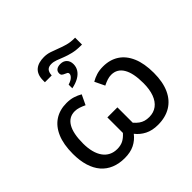

<svg xmlns="http://www.w3.org/2000/svg" viewBox="-211 -1105 1335 1335"><g transform="rotate(-45 456.5 -437.5)"><path d="M439 -770.5Q468.3 -770.5 485.6 -752.4Q502.9 -734.4 502.9 -704.6Q502.9 -676.3 488 -653.6Q473.1 -630.9 445.1 -615.2Q417 -599.6 377.9 -591.8V-627.9Q406.7 -636.7 421.4 -650.4Q436 -664.1 436 -677.7Q436 -687 428.5 -691.7Q420.9 -696.3 411.1 -700Q401.4 -703.6 393.8 -710Q386.2 -716.3 386.2 -729.5Q386.2 -749.5 400.1 -760Q414.1 -770.5 439 -770.5ZM392.1 -885.3Q421.4 -885.3 448.7 -876.2Q476.1 -867.2 504.2 -856Q532.2 -844.7 563.7 -835.9Q595.2 -827.1 632.3 -827.1H640.6V-759.3H630.9Q585.4 -759.3 550.8 -767.6Q516.1 -775.9 488.8 -786.9Q461.4 -797.9 438.5 -806.4Q415.5 -814.9 394 -814.9Q367.7 -814.9 354.5 -800.8Q341.3 -786.6 339.8 -756.3H272.9V-773.4Q272.9 -804.2 281.7 -825.7Q290.5 -847.2 306.6 -860.4Q322.8 -873.5 344.7 -879.4Q366.7 -885.3 392.1 -885.3ZM293 9.8Q237.8 9.8 194.1 -8.1Q150.4 -25.9 120.1 -61Q89.8 -96.2 74 -147.9Q58.1 -199.7 58.1 -266.6Q58.1 -359.4 85 -421.9Q111.8 -484.4 160.9 -516.4Q210 -548.3 276.9 -548.3Q313 -548.3 341.6 -539.3Q370.1 -530.3 394.5 -516.1L359.9 -443.4Q337.4 -454.1 317.1 -460.7Q296.9 -467.3 276.9 -467.3Q219.2 -467.3 189.2 -416.7Q159.2 -366.2 159.2 -267.6Q159.2 -221.7 168.7 -185.3Q178.2 -148.9 196.5 -123.5Q214.8 -98.1 241 -85Q267.1 -71.8 300.8 -71.8Q333 -71.8 357.7 -83.7Q382.3 -95.7 407.2 -123.5V-276.4H505.9V-125.5Q522.9 -106 539.3 -94.2Q555.7 -82.5 574.2 -77.1Q592.8 -71.8 614.7 -71.8Q659.2 -71.8 690.2 -95.2Q721.2 -118.7 737.3 -162.4Q753.4 -206.1 753.4 -267.6Q753.4 -366.2 723.1 -416.7Q692.9 -467.3 635.3 -467.3Q615.7 -467.3 595.7 -460.7Q575.7 -454.1 553.2 -442.9L518.1 -516.1Q542 -530.3 570.6 -539.3Q599.1 -548.3 635.7 -548.3Q703.1 -548.3 752.2 -516.4Q801.3 -484.4 828.1 -421.9Q855 -359.4 855 -266.6Q855 -177.2 826.9 -115.5Q798.8 -53.7 746.1 -22Q693.4 9.8 620.1 9.8Q564 9.8 523.7 -10.7Q483.4 -31.2 456.5 -65.9Q428.7 -29.8 388.9 -10Q349.1 9.8 293 9.8Z"/></g></svg>

Font: Open Sans Medium
Style: Regular
Weight: 500
Designer: Monotype Design Team
Foundry: Monotype Imaging Inc.
Version: Version 3.000